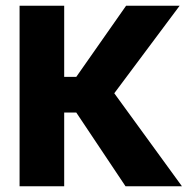

<svg xmlns="http://www.w3.org/2000/svg" viewBox="-20 -647 652 667"><path d="M377 -323 612 0H416L245 -256H203V0H48V-627H203V-380H245L418 -627H604Z"/></svg>

Font: Blinker
Style: Bold
Weight: 700
Designer: Juergen Huber
Foundry: supertype
Version: Version 1.015;PS 1.15;hotconv 1.0.88;makeotf.lib2.5.647800; 